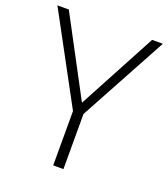

<svg xmlns="http://www.w3.org/2000/svg" viewBox="-132 -808 792 903"><g transform="rotate(20 264.0 -357.0)"><path d="M57.1 -713.9H0L238.8 -272V0H290V-275.9L527.8 -713.9H474.1L265.1 -323.2Z"/></g></svg>

Font: Open Sans 300
Style: Regular
Weight: 300
Foundry: Ascender Corporation
Version: Version 1.100;PS 001.100;hotconv 1.0.88;makeotf.lib2.5.64775